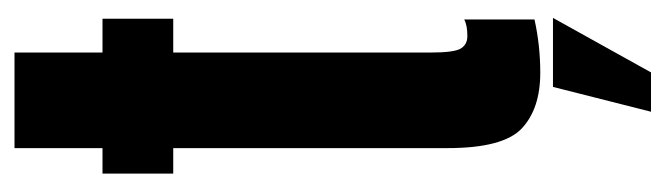

<svg xmlns="http://www.w3.org/2000/svg" viewBox="-348 -414 922 266"><g transform="rotate(-90 113.0 -281.0)"><path d="M145.2 6.5Q95.4 6.5 68.1 -19.1Q40.8 -44.8 40.8 -122V-502H5.5V-600H40.8V-721.9H173.2V-600H220V-502H173.2V-146Q173.2 -112.2 178.9 -103.4Q184.5 -94.5 196 -94.5Q210.8 -94.5 219 -98.8V-1.5Q183 6.5 145.2 6.5ZM91.2 159.9 125.6 24.1H221.2L145.7 159.9Z"/></g></svg>

Font: Anybody UltraCondensed Thin
Style: Regular
Weight: 100
Width: 1
Designer: Tyler Finck
Foundry: Etcetera Type Company
Version: Version 1.110